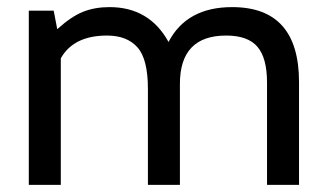

<svg xmlns="http://www.w3.org/2000/svg" viewBox="-20 -520 917 540"><path d="M821 0H731V-288Q731 -357 704 -388.5Q677 -420 616 -420Q486 -420 486 -284V0H396V-270Q396 -354 366.5 -387Q337 -420 281 -420Q187 -420 151 -356V0H61V-490H131L141 -438Q181 -474 214 -487Q247 -500 288 -500Q400 -500 454 -402Q505 -500 633 -500Q821 -500 821 -289Z"/></svg>

Font: Cabin
Style: Regular
Weight: 400
Designer: Pablo Impallari
Foundry: Pablo Impallari
Version: Version 1.007